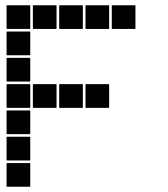

<svg xmlns="http://www.w3.org/2000/svg" viewBox="-20 -715 640 730"><path d="M407 -695H493Q495 -695 495 -693V-607Q495 -605 493 -605H407Q405 -605 405 -607V-693Q405 -695 407 -695ZM307 -695H393Q395 -695 395 -693V-607Q395 -605 393 -605H307Q305 -605 305 -607V-693Q305 -695 307 -695ZM207 -695H293Q295 -695 295 -693V-607Q295 -605 293 -605H207Q205 -605 205 -607V-693Q205 -695 207 -695ZM107 -695H193Q195 -695 195 -693V-607Q195 -605 193 -605H107Q105 -605 105 -607V-693Q105 -695 107 -695ZM7 -695H93Q95 -695 95 -693V-607Q95 -605 93 -605H7Q5 -605 5 -607V-693Q5 -695 7 -695ZM7 -595H93Q95 -595 95 -593V-507Q95 -505 93 -505H7Q5 -505 5 -507V-593Q5 -595 7 -595ZM7 -495H93Q95 -495 95 -493V-407Q95 -405 93 -405H7Q5 -405 5 -407V-493Q5 -495 7 -495ZM307 -395H393Q395 -395 395 -393V-307Q395 -305 393 -305H307Q305 -305 305 -307V-393Q305 -395 307 -395ZM207 -395H293Q295 -395 295 -393V-307Q295 -305 293 -305H207Q205 -305 205 -307V-393Q205 -395 207 -395ZM107 -395H193Q195 -395 195 -393V-307Q195 -305 193 -305H107Q105 -305 105 -307V-393Q105 -395 107 -395ZM7 -395H93Q95 -395 95 -393V-307Q95 -305 93 -305H7Q5 -305 5 -307V-393Q5 -395 7 -395ZM7 -295H93Q95 -295 95 -293V-207Q95 -205 93 -205H7Q5 -205 5 -207V-293Q5 -295 7 -295ZM7 -195H93Q95 -195 95 -193V-107Q95 -105 93 -105H7Q5 -105 5 -107V-193Q5 -195 7 -195ZM7 -95H93Q95 -95 95 -93V-7Q95 -5 93 -5H7Q5 -5 5 -7V-93Q5 -95 7 -95Z"/></svg>

Font: Pixel Panel Black
Style: Regular
Weight: 900
Monospace: yes
Designer: Óliver Lalan
Foundry: Óliver Lalan
Version: Version 1.000; ttfautohint (v1.8.4.7-5d5b-dirty);gftools[0.9